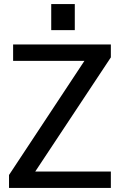

<svg xmlns="http://www.w3.org/2000/svg" viewBox="-20 -917 585 937"><path d="M24 -63 433 -682 480 -620H44V-700H521V-637L111 -18L61 -80H521V0H24ZM345 -897V-770H230V-897Z"/></svg>

Font: Pathway Extreme Medium
Style: Regular
Weight: 500
Designer: Eduardo Rodriguez Tunni
Foundry: Eduardo Rodriguez Tunni
Version: Version 1.001;gftools[0.9.26]